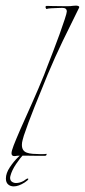

<svg xmlns="http://www.w3.org/2000/svg" viewBox="-20 -555 302 684"><path d="M31 1Q21 1 21 -9Q21 -17 28.5 -36.5Q36 -56 52 -93Q73 -140 95 -189.5Q117 -239 137 -288Q139 -294 148 -317Q157 -340 169 -371Q181 -402 192 -432.5Q203 -463 210.5 -486Q218 -509 218 -514Q218 -527 202 -527Q198 -527 186 -526.5Q174 -526 162.5 -525.5Q151 -525 146 -523Q144 -523 142.5 -528Q141 -533 146 -534Q147 -534 166 -533.5Q185 -533 204 -533Q215 -533 223.5 -533Q232 -533 237 -534Q239 -534 243 -534.5Q247 -535 251 -535Q256 -535 260 -533Q264 -531 261 -526Q232 -468 204 -410Q176 -352 150 -290Q126 -232 102.5 -173Q79 -114 65 -72Q63 -65 60.5 -56Q58 -47 58 -39Q58 -17 76 -11Q84 -8 96.5 -7Q109 -6 121 -6Q129 -6 135 -6Q141 -6 145 -7Q146 -7 146 -6Q146 0 140 0Q127 0 108 0Q89 0 70 -0.5Q51 -1 40 0Q37 1 31 1ZM29 109Q17 109 9 102Q1 95 1 81Q1 62 15 41Q29 20 44.5 5Q60 -10 62 -10Q65 -10 64 -4Q53 6 37.5 29Q22 52 17 72Q17 73 16.5 74.5Q16 76 16 78Q16 88 22.5 92.5Q29 97 37 97Q51 97 65 89Q68 87 70.5 85Q73 83 77 81Q81 81 81 83Q80 87 68 95Q46 109 29 109Z"/></svg>

Font: Explora
Style: Regular
Weight: 400
Designer: Robert E. Leuschke
Foundry: Robert E. Leuschke
Version: Version 1.010